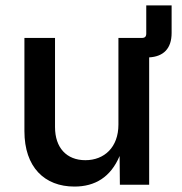

<svg xmlns="http://www.w3.org/2000/svg" viewBox="-20 -687 677 714"><path d="M256.8 6.8C333.5 6.8 391.6 -28.3 424.8 -106.9L425.8 0H534.7V-473.6C587.9 -476.6 618.2 -506.3 618.2 -564.5V-667H523.9V-562.5C523.9 -550.8 519 -545.9 507.3 -545.9H420.4V-223.6C420.4 -139.6 368.2 -91.3 297.4 -91.3C227.5 -91.3 184.6 -137.7 184.6 -214.4V-545.9H70.8V-199.2C70.8 -65.4 145.5 6.8 256.8 6.8Z"/></svg>

Font: Raveo Medium
Style: Regular
Weight: 500
Designer: Jakub Foglar, Rasmus Andersson (Inter)
Foundry: Jakubfoglar.com
Version: Version 1.100;Glyphs 3.2.3 (3260)